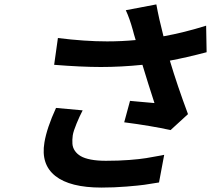

<svg xmlns="http://www.w3.org/2000/svg" viewBox="-20 -799 996 868"><path d="M233.3 -311.1 353.7 -300.1Q340.2 -274.5 326.2 -240.6Q312.1 -206.7 308.9 -187.1Q306.1 -166.5 307.4 -149.1Q308.6 -131.7 318.4 -117.4Q328.1 -103 345.2 -93Q362.2 -83.1 391 -77.6Q419.7 -72.1 458.8 -72.1Q516.7 -72.1 564.5 -75.8Q612.2 -79.5 640.8 -84.2Q669.4 -88.8 708.5 -96.2Q717.7 -98 722.3 -99.1L698.9 25.9Q655.9 33 632.1 36.4Q608.3 39.8 552 44.4Q495.7 49 438.9 49Q296.5 49 230.3 -3.4Q164.1 -55.8 180.8 -154.8Q191.8 -220.9 233.3 -311.1ZM911.9 -682.9 914.1 -562.9Q822.1 -538.7 747.9 -524.9Q781.6 -412.3 829.9 -283L751.1 -210.9Q662.3 -230.5 541.5 -246.1L567.8 -343Q578.1 -342 602.5 -339.8Q626.8 -337.7 646.3 -335.9Q665.8 -334.2 678.3 -333.1Q649.1 -422.6 623.9 -506Q527 -496.1 436.1 -496.1Q348.4 -496.1 224.8 -506L241.8 -627.1Q363.3 -611.9 464.5 -611.9Q530.2 -611.9 593.4 -617.9Q584.5 -646.7 580.6 -663Q565.3 -717.7 548.7 -752.8L686.8 -779.1Q698.2 -715.9 719.1 -634.9Q812.1 -651.6 911.9 -682.9Z"/></svg>

Font: Karasuma Gothic
Style: Bold Italic
Weight: 700
Italic angle: 9.39998°
Designer: Rasmus Andersson / Ryoko Nishizuka
Foundry: Genbu
Version: Version 1.00